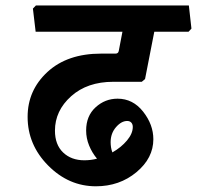

<svg xmlns="http://www.w3.org/2000/svg" viewBox="-20 -669 707 689"><path d="M657.7 -649.4 667 -566.4 656.7 -555.2H533.7L500.5 -385.3L488.8 -375.5H386.7Q293 -375.5 235.1 -323.5Q177.2 -271.5 177.2 -200.2Q177.2 -149.9 206.5 -121.8Q235.8 -93.8 282.7 -93.8Q293.9 -93.8 305.4 -95.2Q316.9 -96.7 328.1 -99.6Q310.5 -120.6 299.8 -146.7Q289.1 -172.9 289.1 -200.7Q289.1 -252.9 323 -283.9Q356.9 -314.9 401.9 -314.9Q457 -314.9 493.7 -268.3Q530.3 -221.7 530.3 -169.4Q530.3 -101.6 469.5 -51Q408.7 -0.5 324.2 -0.5Q226.6 -0.5 152.8 -75Q79.1 -149.4 79.1 -249.5Q79.1 -345.2 150.4 -410.9Q221.7 -476.6 342.8 -476.6H394.5Q399.4 -476.6 402.3 -479Q405.3 -481.4 406.2 -486.3L419.4 -555.2H107.9L98.1 -638.2L108.9 -649.4ZM456.5 -213.4Q456.5 -223.1 451.2 -229Q445.8 -234.9 436.5 -234.9Q415.5 -234.9 396.2 -212.6Q377 -190.4 377 -158.7Q377 -150.4 378.4 -140.6Q379.9 -130.9 383.3 -122.1Q415 -140.1 435.8 -165Q456.5 -189.9 456.5 -213.4Z"/></svg>

Font: Sitara
Style: Bold Italic
Weight: 700
Italic angle: -11°
Designer: Neelakash Kshetrimayum
Foundry: Neelakash Kshetrimayum
Version: Version 1.000;PS Version 1.000;PS 1.0;hotconv 1.;hotconv 1.0